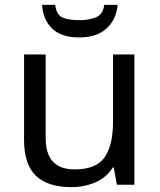

<svg xmlns="http://www.w3.org/2000/svg" viewBox="-20 -760 658 790"><path d="M533 -536V0H461L448 -71H444Q418 -29 372 -9.5Q326 10 274 10Q177 10 128 -36.5Q79 -83 79 -185V-536H168V-191Q168 -63 287 -63Q376 -63 410.5 -113Q445 -163 445 -257V-536ZM464 -740Q459 -680 418.5 -643Q378 -606 306 -606Q232 -606 194.5 -642.5Q157 -679 153 -740H207Q212 -699 237 -688Q262 -677 308 -677Q347 -677 375.5 -689Q404 -701 409 -740Z"/></svg>

Font: Noto Sans Yi
Style: Regular
Weight: 400
Designer: Monotype Design Team
Foundry: Monotype Imaging Inc.
Version: Version 2.002; ttfautohint (v1.8.4.7-5d5b)